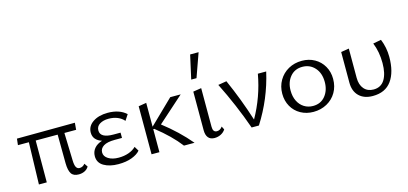

<svg xmlns="http://www.w3.org/2000/svg" viewBox="-63 -1141 3354 1579"><g transform="rotate(-15 1614.5 -351.5)"><path d="M125 -357H32L38 -411L532 -414L527 -355H427L434 -121Q435 -79 445 -61.5Q455 -44 474 -44Q487 -44 499 -50Q511 -56 520 -68L540 -39Q528 -18 505.5 -6.5Q483 5 454 5Q409 5 391 -23Q373 -51 372 -111L370 -356H183L182 0H115Z M619 -105Q619 -143 642 -171Q665 -199 709 -213Q675 -224 656 -246Q637 -268 637 -301Q637 -356 686.5 -389.5Q736 -423 813 -423Q912 -423 970 -370L938 -321Q917 -346 883.5 -360Q850 -374 807 -374Q762 -374 732 -355.5Q702 -337 702 -302Q702 -270 730 -254Q758 -238 813 -238H874V-193H813Q748 -193 716.5 -173Q685 -153 685 -119Q685 -86 719 -64.5Q753 -43 807 -43Q853 -43 891.5 -56.5Q930 -70 955 -95L978 -57Q955 -29 906.5 -10.5Q858 8 791 8Q717 8 668 -20.5Q619 -49 619 -105Z M1150 -196H1141V0H1074V-409L1141 -420V-217L1344 -414H1433L1212 -217Q1343 -116 1440 0H1350Q1275 -98 1150 -196Z M1539 -80V-409L1609 -420V-91Q1609 -44 1643 -44Q1671 -44 1690 -71L1704 -43Q1690 -21 1665 -8Q1640 5 1610 5Q1575 5 1557 -17Q1539 -39 1539 -80ZM1593 -711H1665L1593 -509H1548Z M1752 -409 1824 -421Q1903 -244 1962 -58Q2056 -224 2090 -414H2161Q2111 -193 1988 0H1926Q1853 -207 1752 -409Z M2241 -202Q2241 -265 2270.5 -315.5Q2300 -366 2351 -394.5Q2402 -423 2466 -423Q2526 -423 2574 -396Q2622 -369 2649.5 -321Q2677 -273 2677 -213Q2677 -149 2648 -99Q2619 -49 2567.5 -20.5Q2516 8 2452 8Q2392 8 2343.5 -19Q2295 -46 2268 -94Q2241 -142 2241 -202ZM2604 -206Q2604 -282 2562.5 -328Q2521 -374 2457 -374Q2392 -374 2353 -327.5Q2314 -281 2314 -210Q2314 -159 2333 -120.5Q2352 -82 2385.5 -61Q2419 -40 2461 -40Q2527 -40 2565.5 -87.5Q2604 -135 2604 -206Z M2798 -148V-409L2866 -420V-171Q2866 -111 2896 -76.5Q2926 -42 2977 -42Q3040 -42 3071.5 -93Q3103 -144 3103 -234Q3103 -329 3071 -408L3140 -421Q3170 -348 3170 -268Q3170 -139 3117 -65.5Q3064 8 2957 8Q2883 8 2840.5 -33.5Q2798 -75 2798 -148Z"/></g></svg>

Font: LXGW Bright TC
Style: Regular
Weight: 400
Designer: Christian Thalmann (Catharsis Fonts)
Foundry: LXGW / Christian Thalmann (Catharsis Fonts) / Fontworks Inc.
Version: Version 5.501